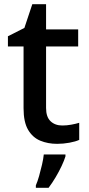

<svg xmlns="http://www.w3.org/2000/svg" viewBox="-20 -680 425 921"><path d="M279 -78Q300 -78 322 -82Q344 -86 360 -91V-9Q343 -1 313.5 4.5Q284 10 254 10Q210 10 173.5 -5Q137 -20 115 -57Q93 -94 93 -161V-457H18V-506L97 -546L135 -660H201V-539H355V-457H201V-162Q201 -119 222.5 -98.5Q244 -78 279 -78ZM294 70Q288 90 275.5 116.5Q263 143 247 170Q231 197 213 221H152V209Q160 191 167.5 164.5Q175 138 181.5 110Q188 82 190 61H294Z"/></svg>

Font: Noto Sans Javanese Medium
Style: Regular
Weight: 500
Version: Version 2.004